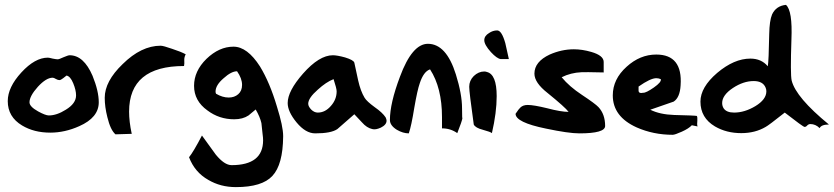

<svg xmlns="http://www.w3.org/2000/svg" viewBox="-20 -640 3409 785"><path d="M383.8 -221.7Q383.8 -159.2 303.7 -124Q245.1 -97.7 185.5 -97.7Q119.1 -97.7 70.3 -127Q11.7 -162.1 11.7 -226.6Q11.7 -283.2 67.4 -343.8Q123 -404.3 175.8 -404.3Q180.7 -404.3 195.3 -400.4Q210 -397.5 215.8 -397.5Q221.7 -397.5 240.2 -406.2Q258.8 -414.1 264.6 -414.1Q322.3 -414.1 358.4 -330.1Q383.8 -267.6 383.8 -221.7ZM291 -250Q291 -271.5 279.3 -299.8Q267.6 -328.1 252 -331.1Q250 -330.1 238.3 -320.3Q228.5 -312.5 222.7 -312.5Q216.8 -312.5 208 -317.4Q200.2 -322.3 195.3 -322.3Q168.9 -322.3 134.8 -285.2Q100.6 -247.1 100.6 -221.7Q100.6 -204.1 135.7 -184.6Q166 -168 179.7 -168Q211.9 -168 249 -191.4Q291 -216.8 291 -250Z M739.3 -418Q733.4 -407.2 733.4 -395.5Q734.4 -377.9 732.4 -370.1Q507.8 -370.1 507.8 -183.6Q507.8 -142.6 518.6 -92.8Q496.1 -91.8 452.1 -90.8Q431.6 -108.4 418.9 -161.1Q408.2 -203.1 408.2 -240.2Q408.2 -307.6 481.4 -377.9Q557.6 -453.1 636.7 -453.1Q647.5 -453.1 683.6 -440.4Q719.7 -428.7 739.3 -418Z M1137.7 -82Q1136.7 33.2 1093.8 79.1Q1051.8 125 944.3 125Q881.8 125 832 95.7Q776.4 64.5 752.9 2.9Q770.5 -18.6 805.7 -85.9Q834 -46.9 862.3 -7.8Q897.5 35.2 926.8 35.2Q1055.7 35.2 1055.7 -66.4Q1055.7 -77.1 1053.7 -90.8Q1049.8 -127.9 1048.8 -136.7Q1043 -162.1 1025.4 -192.4Q1010.7 -179.7 996.1 -168Q972.7 -152.3 937.5 -152.3Q876 -152.3 828.1 -188.5Q773.4 -227.5 773.4 -289.1Q773.4 -349.6 824.2 -399.4Q876 -449.2 934.6 -449.2Q991.2 -449.2 1043 -368.2Q1083 -302.7 1112.3 -204.1Q1137.7 -123 1137.7 -84Q1137.7 -83 1137.7 -82ZM949.2 -348.6Q925.8 -348.6 894.5 -320.3Q861.3 -292 861.3 -265.6Q861.3 -260.7 863.3 -256.8Q889.6 -241.2 915 -241.2Q938.5 -241.2 954.1 -254.9Q969.7 -268.6 969.7 -293Q969.7 -319.3 949.2 -348.6Z M1502 -112.3Q1479.5 -117.2 1460 -139.6Q1430.7 -170.9 1428.7 -172.9Q1394.5 -142.6 1359.4 -112.3Q1334 -94.7 1268.6 -94.7Q1229.5 -94.7 1192.4 -139.6Q1156.2 -183.6 1156.2 -218.8Q1156.2 -267.6 1218.8 -338.9Q1285.2 -414.1 1340.8 -414.1Q1358.4 -414.1 1390.6 -405.3Q1425.8 -394.5 1428.7 -383.8Q1436.5 -347.7 1444.3 -311.5Q1454.1 -267.6 1470.7 -240.2Q1479.5 -225.6 1511.7 -202.1Q1543.9 -179.7 1556.6 -160.2Q1560.5 -152.3 1560.5 -146.5Q1560.5 -129.9 1537.1 -118.2Q1515.6 -108.4 1502 -112.3ZM1356.4 -266.6Q1356.4 -278.3 1343.8 -316.4Q1313.5 -304.7 1279.3 -273.4Q1240.2 -239.3 1240.2 -215.8Q1240.2 -205.1 1252 -192.4Q1264.6 -179.7 1279.3 -179.7Q1309.6 -179.7 1333 -207Q1356.4 -233.4 1356.4 -266.6Z M1869.1 -197.3Q1869.1 -146.5 1871.1 -159.2Q1869.1 -144.5 1849.6 -95.7Q1822.3 -115.2 1787.1 -115.2Q1787.1 -142.6 1787.1 -161.1Q1787.1 -281.2 1738.3 -356.4Q1711.9 -347.7 1696.3 -299.8Q1686.5 -272.5 1673.8 -199.2Q1662.1 -126 1651.4 -94.7Q1627.9 -94.7 1602.5 -109.4Q1574.2 -127 1574.2 -149.4Q1574.2 -217.8 1615.2 -326.2Q1665 -460.9 1729.5 -460.9Q1804.7 -460.9 1843.8 -335.9Q1869.1 -254.9 1869.1 -197.3Z M2060.5 -398.4Q2052.7 -398.4 2030.3 -398.4Q2029.3 -398.4 2027.3 -398.4Q2011.7 -400.4 1987.3 -426.8Q1960 -457 1960 -475.6Q1960 -493.2 1979.5 -504.9Q1995.1 -515.6 2012.7 -515.6Q2031.2 -515.6 2045.9 -463.9Q2052.7 -431.6 2060.5 -398.4ZM2010.7 -247.1Q2010.7 -179.7 1991.2 -95.7Q1986.3 -100.6 1954.1 -109.4Q1923.8 -117.2 1917 -130.9Q1898.4 -263.7 1898.4 -285.2Q1898.4 -310.5 1917 -329.1Q1936.5 -347.7 1960 -347.7Q1965.8 -347.7 1970.7 -345.7Q2010.7 -335.9 2010.7 -247.1Z M2454.1 -125Q2454.1 -94.7 2348.6 -94.7Q2304.7 -94.7 2211.9 -114.3Q2087.9 -139.6 2087.9 -174.8Q2101.6 -195.3 2107.4 -200.2Q2118.2 -210.9 2137.7 -210.9Q2162.1 -210.9 2217.8 -197.3Q2273.4 -182.6 2304.7 -182.6Q2291 -201.2 2218.8 -259.8Q2165 -301.8 2165 -338.9Q2165 -387.7 2227.5 -417Q2276.4 -438.5 2326.2 -438.5Q2360.4 -438.5 2397.5 -427.7Q2448.2 -413.1 2448.2 -386.7Q2448.2 -372.1 2448.2 -343.8Q2368.2 -345.7 2357.4 -344.7Q2313.5 -342.8 2276.4 -324.2Q2307.6 -286.1 2359.4 -252Q2414.1 -215.8 2426.8 -202.1Q2454.1 -172.9 2454.1 -125Z M2829.1 -166Q2832 -161.1 2831.1 -146.5Q2829.1 -130.9 2832 -123Q2824.2 -125 2808.6 -127.9Q2795.9 -114.3 2767.6 -101.6Q2739.3 -88.9 2730.5 -88.9Q2651.4 -88.9 2583 -119.1Q2485.4 -163.1 2485.4 -250Q2485.4 -316.4 2542 -367.2Q2596.7 -417 2663.1 -417Q2771.5 -417 2762.7 -291Q2759.8 -241.2 2734.4 -224.6Q2686.5 -208 2638.7 -191.4Q2677.7 -171.9 2736.3 -169.9Q2818.4 -168 2829.1 -166ZM2681.6 -316.4Q2672.9 -320.3 2663.1 -320.3Q2639.6 -320.3 2590.8 -286.1Q2590.8 -277.3 2590.8 -269.5Q2590.8 -259.8 2601.6 -259.8Q2604.5 -259.8 2609.4 -260.7Q2621.1 -259.8 2653.3 -282.2Q2685.5 -304.7 2681.6 -316.4Z M3369.1 -130.9Q3337.9 -130.9 3331.1 -116.2Q3314.5 -132.8 3293 -132.8Q3286.1 -132.8 3280.3 -127Q3275.4 -121.1 3269.5 -121.1Q3263.7 -121.1 3188.5 -179.7Q3122.1 -127 3110.4 -121.1Q3067.4 -95.7 3010.7 -95.7Q2950.2 -95.7 2903.3 -123Q2843.8 -158.2 2843.8 -224.6Q2843.8 -283.2 2912.1 -341.8Q2981.4 -400.4 3047.9 -400.4Q3092.8 -400.4 3119.1 -369.1Q3123 -388.7 3125 -501Q3126 -555.7 3136.7 -581.1Q3153.3 -616.2 3193.4 -620.1Q3220.7 -596.7 3215.8 -478.5Q3210.9 -335.9 3216.8 -310.5Q3234.4 -241.2 3369.1 -130.9ZM3110.4 -281.2Q3099.6 -308.6 3061.5 -308.6Q3019.5 -308.6 2976.6 -280.3Q2932.6 -251 2932.6 -218.8Q2932.6 -207 2938.5 -197.3Q2950.2 -179.7 2981.4 -179.7Q3024.4 -179.7 3068.4 -206.1Q3113.3 -233.4 3113.3 -266.6Q3113.3 -274.4 3110.4 -281.2Z"/></svg>

Font: Lazy Dog
Style: Regular
Weight: 400
Version: July 2001 - Freeware